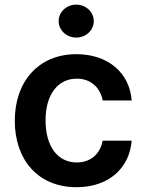

<svg xmlns="http://www.w3.org/2000/svg" viewBox="-20 -782 617 813"><path d="M304 10.7C441.1 10.7 528.4 -70.7 537.6 -186.4H414.8C403.8 -127.8 361.5 -94.1 305 -94.1C224.8 -94.1 172.9 -161.2 172.9 -272.7C172.9 -382.8 225.9 -448.9 305 -448.9C366.8 -448.9 404.8 -409.1 414.8 -356.5H537.6C528.8 -474.8 436.4 -552.6 303.3 -552.6C143.5 -552.6 42.6 -437.1 42.6 -270.6C42.6 -105.5 141 10.7 304 10.7ZM228.3 -692.5C228.3 -654.1 261.7 -622.9 302.9 -622.9C343.8 -622.9 377.1 -654.1 377.1 -692.5C377.1 -731.2 343.8 -762.4 302.9 -762.4C261.7 -762.4 228.3 -731.2 228.3 -692.5Z"/></svg>

Font: Margiela Sans Semi Bold
Style: Regular
Weight: 600
Designer: Stefan Endress, Andreas Faust
Version: Version 1.100;FEAKit 1.0